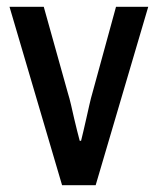

<svg xmlns="http://www.w3.org/2000/svg" viewBox="-20 -546 465 566"><path d="M163 0 8 -526H109L180 -272Q185 -256 189.5 -236.5Q194 -217 198.5 -197Q203 -177 207.5 -160Q212 -143 215 -131H219Q222 -143 226 -160Q230 -177 234.5 -197Q239 -217 243.5 -237Q248 -257 253 -274L322 -526H417L262 0Z"/></svg>

Font: Archivo Narrow Medium
Style: Regular
Weight: 500
Designer: Hector Gatti
Foundry: Omnibus-Type
Version: Version 3.002